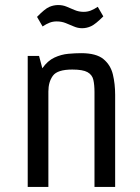

<svg xmlns="http://www.w3.org/2000/svg" viewBox="-20 -742 557 762"><path d="M437 0H355V-377Q355 -405 350.5 -425Q346 -445 327.5 -455.5Q309 -466 267 -466Q208 -466 190 -441.5Q172 -417 172 -379V0H90V-520H135L148 -471Q169 -501 196 -513.5Q223 -526 251 -528.5Q279 -531 302 -531Q362 -531 390.5 -507.5Q419 -484 428 -446.5Q437 -409 437 -366ZM368 -715 390 -677Q359 -646 341.5 -638Q324 -630 306 -630Q289 -630 273 -637Q257 -644 240.5 -650.5Q224 -657 205 -657Q190 -657 177 -652Q164 -647 149 -637L127 -675Q158 -707 175.5 -714.5Q193 -722 211 -722Q229 -722 244.5 -715.5Q260 -709 276.5 -702Q293 -695 312 -695Q327 -695 340 -700Q353 -705 368 -715Z"/></svg>

Font: Strait
Style: Regular
Weight: 400
Designer: Eduardo Rodriguez Tunni
Foundry: Eduardo Rodriguez Tunni
Version: Version 1.002; ttfautohint (v1.8.4.7-5d5b);gftools[0.9.23]